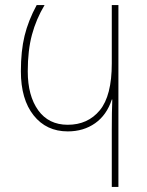

<svg xmlns="http://www.w3.org/2000/svg" viewBox="-20 -734 576 754"><path d="M419 -226Q419 -297 421 -343H419Q399 -282 353.5 -250Q308 -218 246 -218Q162 -218 112 -281Q62 -344 62 -454Q62 -534 76.5 -593.5Q91 -653 124 -714H155Q122 -659 105.5 -597.5Q89 -536 89 -454Q89 -358 130 -301Q171 -244 246 -244Q325 -244 372 -301Q419 -358 419 -485V-714H445V0H419Z"/></svg>

Font: Noto Sans Georgian Thin Narrow
Style: Regular
Weight: 250
Width: 4
Designer: Monotype Design team
Foundry: Monotype Imaging Inc.
Version: Version 1.000